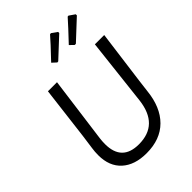

<svg xmlns="http://www.w3.org/2000/svg" viewBox="-248 -974 1093 1093"><g transform="rotate(-45 298.5 -427.5)"><path d="M394 -742Q467 -819 504 -861L511 -862L546 -838V-829Q510 -795 428 -719L419 -718ZM252 -742Q335 -829 362 -861L370 -862L404 -838V-829Q328 -757 286 -719L278 -718ZM577 -640 534 -315 525 -242Q513 -123 448 -58Q383 7 272 7Q177 7 123 -42Q69 -91 69 -180Q69 -209 73 -234L85 -321L124 -640H197L144 -243Q141 -219 141 -198Q141 -60 277 -60Q435 -60 456 -234L502 -640Z"/></g></svg>

Font: Alegreya Sans
Style: Italic
Weight: 400
Italic angle: -7°
Designer: Juan Pablo del Peral
Foundry: Huerta Tipografica
Version: Version 2.007